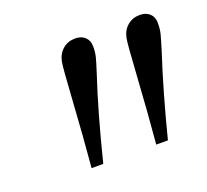

<svg xmlns="http://www.w3.org/2000/svg" viewBox="-70 -793 532 494"><g transform="rotate(-20 196.0 -546.0)"><path d="M118 -569Q123 -651 126 -666Q130 -686 144 -698Q158 -710 178 -710Q195 -710 205 -700.5Q215 -691 215 -675Q215 -659 212 -647Q209 -635 200 -607Q169 -514 136 -382H104Q111 -458 118 -569ZM295 -569Q300 -651 303 -666Q307 -686 321 -698Q335 -710 355 -710Q372 -710 382 -700.5Q392 -691 392 -675Q392 -658 389 -646Q386 -634 377 -605Q344 -504 313 -382H281Q288 -458 295 -569Z"/></g></svg>

Font: Fahkwang Medium
Style: Italic
Weight: 500
Italic angle: -10°
Version: Version 1.000; ttfautohint (v1.6)